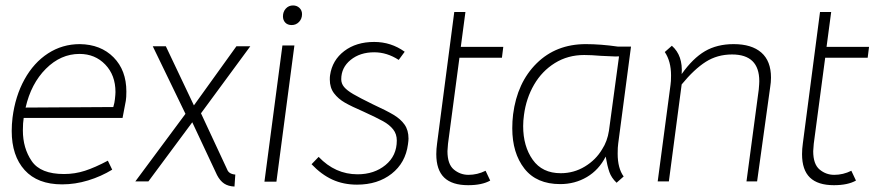

<svg xmlns="http://www.w3.org/2000/svg" viewBox="-20 -667 3240 705"><path d="M64 -188Q64 -123 96.5 -75.5Q129 -28 215 -28Q255 -28 292 -40Q329 -52 376 -77L392 -44Q351 -19 303.5 -4.5Q256 10 208 10Q118 10 70.5 -42.5Q23 -95 23 -186Q23 -210 26 -235Q36 -314 70 -375.5Q104 -437 156.5 -471Q209 -505 273 -505Q350 -504 397 -456.5Q444 -409 444 -331Q444 -309 442 -297Q436 -264 430 -234H67Q64 -216 64 -188ZM396 -274Q401 -291 402 -303Q404 -321 404 -329Q404 -391 366.5 -430Q329 -469 272 -469Q203 -469 148.5 -414.5Q94 -360 74 -272Z M777 -24 686 -218 525 -1H477L661 -249L541 -497H589L692 -280L848 -497H899L718 -251L814 -45Q820 -28 844 -26L841 18Q818 17 803 7Q788 -3 777 -24Z M1017 -500H1061L995 0H951ZM1019 -607Q1019 -624 1029.5 -635.5Q1040 -647 1056 -647Q1070 -647 1079.5 -638Q1089 -629 1089 -615Q1089 -598 1078 -586.5Q1067 -575 1051 -575Q1036 -575 1027.5 -584Q1019 -593 1019 -607Z M1124 -64 1150 -91Q1211 -27 1293 -27Q1354 -27 1395.5 -61Q1437 -95 1437 -151Q1437 -175 1423.5 -192Q1410 -209 1386.5 -222Q1363 -235 1315 -257Q1271 -276 1246.5 -290Q1222 -304 1206.5 -324.5Q1191 -345 1191 -375Q1191 -385 1192 -391Q1200 -446 1244 -479.5Q1288 -513 1354 -513Q1416 -513 1466 -477L1444 -447Q1401 -475 1354 -475Q1302 -475 1267.5 -447Q1233 -419 1233 -376Q1233 -360 1243.5 -347.5Q1254 -335 1277 -321.5Q1300 -308 1349 -284Q1399 -261 1425 -245.5Q1451 -230 1465.5 -209.5Q1480 -189 1480 -158Q1480 -151 1478 -137Q1469 -69 1418 -29Q1367 11 1291 11Q1241 11 1200.5 -7.5Q1160 -26 1124 -64Z M1582 -101Q1582 -120 1585 -141L1648 -623H1689L1672 -495H1828L1823 -455H1667L1625 -139Q1623 -119 1623 -112Q1623 -64 1646.5 -44.5Q1670 -25 1700 -25Q1733 -25 1763 -40L1780 -4Q1750 13 1699 13Q1640 13 1611 -15Q1582 -43 1582 -101Z M1861 -196Q1861 -222 1864 -247Q1879 -364 1950.5 -434.5Q2022 -505 2131 -505Q2185 -505 2248 -496H2297L2250 -140Q2248 -127 2248 -103Q2248 -49 2270 -19L2244 4Q2225 -14 2217.5 -35.5Q2210 -57 2204 -92Q2179 -43 2135 -17Q2091 9 2037 9Q1950 9 1905.5 -48Q1861 -105 1861 -196ZM2191 -119Q2210 -148 2216 -187L2253 -460Q2242 -459 2219.5 -460.5Q2197 -462 2186 -462Q2151 -465 2125 -465Q2065 -465 2017.5 -435.5Q1970 -406 1941 -356Q1912 -306 1904 -245Q1901 -224 1901 -204Q1901 -130 1936 -80.5Q1971 -31 2039 -31Q2087 -31 2127.5 -55.5Q2168 -80 2191 -119Z M2444 -390Q2444 -442 2421 -476L2447 -499Q2488 -463 2483 -395Q2524 -453 2568.5 -479Q2613 -505 2674 -505Q2740 -505 2775.5 -474Q2811 -443 2811 -382Q2811 -365 2808 -347L2760 -1H2721L2766 -338Q2768 -360 2768 -369Q2768 -467 2668 -467Q2614 -467 2571.5 -440Q2529 -413 2483 -357L2436 -1H2395L2442 -355Q2444 -367 2444 -390Z M2925 -101Q2925 -120 2928 -141L2991 -623H3032L3015 -495H3171L3166 -455H3010L2968 -139Q2966 -119 2966 -112Q2966 -64 2989.5 -44.5Q3013 -25 3043 -25Q3076 -25 3106 -40L3123 -4Q3093 13 3042 13Q2983 13 2954 -15Q2925 -43 2925 -101Z"/></svg>

Font: Bellota Text Light
Style: Italic
Weight: 300
Italic angle: -7.5°
Designer: Kemie Guaida
Foundry: Kemie Guaida
Version: Version 4.001